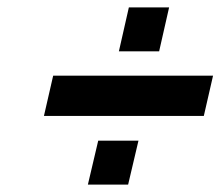

<svg xmlns="http://www.w3.org/2000/svg" viewBox="-20 -542 597 520"><path d="M329 -522H438L411 -403H302ZM124 -337H557L532 -228H99ZM246 -161H355L327 -42H218Z"/></svg>

Font: Panefresco 750wt
Style: Italic
Weight: 750
Foundry: Campivisivi & Chank Co
Version: Version 1.000